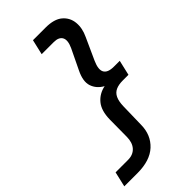

<svg xmlns="http://www.w3.org/2000/svg" viewBox="-293 -811 981 981"><g transform="rotate(-45 197.5 -321.0)"><path d="M262 -750Q324 -750 355 -723.5Q386 -697 390 -656Q394 -615 373 -571L319 -452Q299 -407 311.5 -384.5Q324 -362 368 -362H410L391 -280H349Q320 -280 300 -271Q280 -262 270 -241Q260 -220 259 -185L256 -53Q255 19 207 63.5Q159 108 68 108H-27L-8 26H82Q119 26 140 2.5Q161 -21 161 -63L162 -185Q163 -249 191 -282.5Q219 -316 264 -325Q226 -346 213.5 -383Q201 -420 228 -475L280 -583Q299 -624 287.5 -646Q276 -668 239 -668H152L171 -750Z"/></g></svg>

Font: Instrument Sans Medium
Style: Italic
Weight: 500
Italic angle: -13°
Designer: Rodrigo Fuenzalida
Foundry: fragTYPE
Version: Version 1.000;gftools[0.9.28]